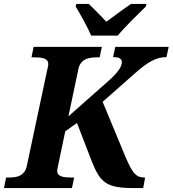

<svg xmlns="http://www.w3.org/2000/svg" viewBox="-43 -951 873 971"><path d="M505.9 -542Q526.4 -560.1 539.3 -574.5Q552.2 -588.9 559.8 -600.3Q567.4 -611.8 570.3 -620.6Q573.2 -629.4 573.2 -636.2Q573.2 -648.9 563.5 -655.5Q553.7 -662.1 528.8 -662.1L540 -713.9H810.1L798.8 -662.1Q778.8 -662.1 760.3 -657.2Q741.7 -652.3 722.7 -642.1Q703.6 -631.8 682.9 -616.2Q662.1 -600.6 638.2 -579.1L476.1 -436L592.8 -154.8Q605 -127 615 -107.4Q625 -87.9 635.5 -75.9Q646 -64 658.4 -58.6Q670.9 -53.2 688 -53.2H690.9L681.2 0H628.9Q579.1 0 546.1 -6.1Q513.2 -12.2 490.5 -27.8Q467.8 -43.5 451.9 -70.1Q436 -96.7 419.9 -138.2L346.2 -329.1L287.1 -287.1L250 -109.9Q249 -104.5 247.6 -97.7Q246.1 -90.8 246.1 -86.9Q246.1 -76.2 251.5 -69.6Q256.8 -63 266.6 -59.3Q276.4 -55.7 289.8 -54.4Q303.2 -53.2 318.8 -53.2H332L320.8 0H-22.9L-12.2 -53.2H1Q16.6 -53.2 31.5 -55.2Q46.4 -57.1 58.6 -63.5Q70.8 -69.8 79.8 -81.5Q88.9 -93.3 92.8 -112.8L194.8 -592.8Q201.2 -618.7 201.2 -627Q201.2 -637.7 195.8 -644.5Q190.4 -651.4 180.9 -655Q171.4 -658.7 158 -659.9Q144.5 -661.1 128.9 -661.1H116.2L127 -713.9H472.2L460.9 -661.1H448.2Q431.6 -661.1 416.3 -658.9Q400.9 -656.7 388.2 -650.4Q375.5 -644 366.2 -631.8Q356.9 -619.6 353 -600.1L303.2 -362.8ZM694.8 -918Q680.2 -903.8 661.4 -885.5Q642.6 -867.2 623.3 -847.7Q604 -828.1 585.4 -808.3Q566.9 -788.6 552.7 -771H418Q411.6 -786.1 401.9 -805.7Q392.1 -825.2 381.1 -845.5Q370.1 -865.7 359.4 -884.8Q348.6 -903.8 339.8 -918L342.8 -931.2H405.8Q414.6 -922.9 426 -911.6Q437.5 -900.4 449.7 -887.9Q461.9 -875.5 473.9 -863.3Q485.8 -851.1 494.6 -840.8Q508.3 -851.1 524.9 -863.3Q541.5 -875.5 558.3 -887.9Q575.2 -900.4 591.3 -911.6Q607.4 -922.9 619.6 -931.2H697.8Z"/></svg>

Font: Droid Serif
Style: Bold Italic
Weight: 700
Italic angle: -12°
Designer: Monotype Design team
Foundry: Monotype Imaging Inc.
Version: Version 1.03